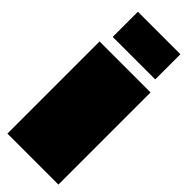

<svg xmlns="http://www.w3.org/2000/svg" viewBox="-325 -1066 1105 1105"><g transform="rotate(45 227.5 -513.5)"><path d="M20 0Q20 -72 20 -144Q20 -216 20 -288Q20 -360 20 -432Q20 -504 20 -576Q20 -620 20 -663.5Q20 -707 20 -750H435Q435 -653 435 -556.5Q435 -460 435 -363Q435 -303 435 -242.5Q435 -182 435 -121.5Q435 -61 435 0ZM57 -822Q56 -822 55.5 -822.5Q55 -823 55 -824V-1025Q55 -1027 57 -1027H399Q400 -1027 400.5 -1026.5Q401 -1026 401 -1025V-824Q401 -822 399 -822Z"/></g></svg>

Font: Climate Crisis
Style: Regular
Weight: 400
Version: Version 1.003